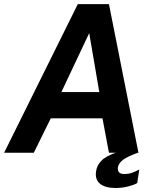

<svg xmlns="http://www.w3.org/2000/svg" viewBox="-28 -743 758 934"><path d="M-8 0 350.5 -723H502L645.5 0H502L470.5 -167.5H219L136.5 0ZM270.5 -295H455L406 -582ZM534 171.5Q483.5 171.5 458.2 150.5Q433 129.5 439.5 89.5Q443 62.5 465 39Q487 15.5 546 -4L647 -1.5Q592 18 570.5 34.5Q549 51 545.5 71.5Q542 103.5 576 103.5Q598 103.5 616 96.8Q634 90 649.5 81.5L639.5 147.5Q624.5 156.5 595.5 164Q566.5 171.5 534 171.5Z"/></svg>

Font: Public Sans
Style: Bold Italic
Weight: 700
Italic angle: -8°
Designer: The Public Sans project authors (U.S. Web Design System). Libre Franklin designed by Pablo Impallari and Rodrigo Fuenzal
Version: Version 1.008; ttfautohint (v1.8.1) -l 8 -r 50 -G 200 -x 14 